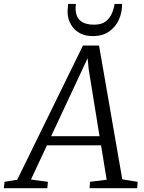

<svg xmlns="http://www.w3.org/2000/svg" viewBox="-80 -988 758 1008"><path d="M-60 0 -56 -33.5 10.5 -44.5 355.5 -749H440L562 -46.5L642.5 -33.5L640.5 0H390.5L392.5 -33.5L480 -44.5L450.5 -225H166.5L82.5 -45.5L171.5 -33.5L168.5 0ZM188.5 -273H442.5L385.5 -625L380 -682.5L355.5 -630ZM407 -798.5Q371 -798.5 345 -811Q319 -823.5 302.5 -844.5Q286 -865.5 279.2 -891.8Q272.5 -918 276 -945.5Q277 -951.5 276.8 -956.8Q276.5 -962 277.5 -967.5H318.5Q314 -935.5 321.5 -910.8Q329 -886 351.5 -872.2Q374 -858.5 414 -858.5Q453.5 -858.5 475.2 -875.8Q497 -893 507.5 -918Q518 -943 521.5 -967.5H561Q561.5 -923.5 544.2 -885Q527 -846.5 492.8 -822.5Q458.5 -798.5 407 -798.5Z"/></svg>

Font: Merriweather 28pt Light
Style: Italic
Weight: 300
Italic angle: -7.8°
Version: Version 2.101